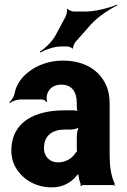

<svg xmlns="http://www.w3.org/2000/svg" viewBox="-20 -800 548 830"><path d="M454 -128V-352C454 -383 449 -410 438 -433C407 -501 340 -538 252 -538C193 -538 141 -519 102 -488C75 -467 51 -436 43 -397C41 -382 29 -365 20 -358L23 -355C31 -362 53 -370 68 -370H161C169 -370 178 -364 181 -359L184 -361C181 -366 181 -383 183 -390C191 -419 214 -434 245 -434C290 -434 312 -404 312 -353V-338C312 -331 314 -318 318 -314L320 -317C316 -321 305 -323 299 -323H258C139 -323 29 -279 29 -148C29 -125 34 -104 43 -85C70 -30 129 10 204 10C252 10 287 -11 311 -40C315 -44 321 -50 322 -54L318 -55C317 -51 319 -43 320 -37C322 -26 324 -16 328 -7C329 -5 329 1 328 3L330 5C331 3 335 0 338 0H470C472 0 475 2 476 3L478 1C477 0 474 -2 474 -4C474 -5 476 -7 476 -7L474 -10C460 -43 454 -80 454 -128ZM170 -159C170 -218 210 -240 262 -240H287C299 -240 321 -246 328 -253L324 -256C317 -249 312 -225 312 -211V-162C312 -159 312 -145 314 -143L316 -146C314 -148 308 -141 306 -138C291 -115 264 -98 230 -98C197 -98 170 -122 170 -159ZM263 -727 220 -647C205 -619 173 -589 152 -577L154 -573C175 -585 214 -599 243 -599H272C277 -599 291 -594 293 -590L296 -591C294 -596 301 -611 304 -616L372 -693C403 -728 456 -762 488 -777L486 -780C454 -766 392 -750 346 -750H299C292 -750 275 -757 272 -762L269 -761C272 -755 267 -734 263 -727Z"/></svg>

Font: Asimov
Style: EdgeNar
Weight: 500
Designer: Google
Version: Version 2.000980: 2014